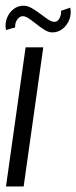

<svg xmlns="http://www.w3.org/2000/svg" viewBox="-32 -670 274 690"><path d="M60 -500H123.5L53 0H-10.5ZM156 -553.5Q142.5 -553.5 127.5 -563Q112.5 -572.5 97.5 -584.5Q82.5 -596.5 69.5 -605Q56.5 -613.5 46.5 -611.5Q36.5 -609.5 29 -598.2Q21.5 -587 22.5 -571.5L-10.5 -562Q-15 -583.5 -7.5 -603.8Q0 -624 16 -636.8Q32 -649.5 53 -649.5Q66.5 -649.5 82 -640.8Q97.5 -632 112.5 -620.5Q127.5 -609 140.8 -600.2Q154 -591.5 163.5 -591.5Q176 -591.5 182.8 -606.2Q189.5 -621 187 -631L220.5 -642.5Q225 -619.5 217 -599.2Q209 -579 192.8 -566.2Q176.5 -553.5 156 -553.5Z"/></svg>

Font: Urbanist Light
Style: Italic
Weight: 300
Italic angle: -8°
Designer: Corey Hu
Foundry: Corey Hu
Version: Version 1.330; ttfautohint (v1.8.4.7-5d5b)